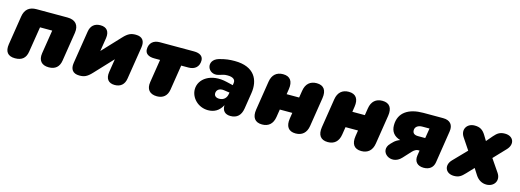

<svg xmlns="http://www.w3.org/2000/svg" viewBox="-7 -1160 4949 1826"><g transform="rotate(15 2467.0 -247.0)"><path d="M121 10C190 10 226 -22 236 -86L276 -336H396L359 -103C348 -31 383 10 453 10C517 10 555 -22 565 -86L610 -371C622 -449 583 -494 504 -494H199C128 -494 87 -459 76 -389L31 -103C20 -31 49 10 121 10Z M755 10C800 10 829 1 877 -51L1042 -227L1021 -95C1011 -28 1041 10 1103 10C1161 10 1197 -22 1206 -80L1257 -402C1267 -465 1241 -504 1175 -504C1131 -504 1101 -495 1053 -443L888 -267L909 -399C919 -466 889 -504 827 -504C769 -504 733 -472 724 -414L673 -92C663 -30 689 10 755 10Z M1519 10C1578 10 1618 -22 1628 -85L1667 -332H1739C1802 -332 1841 -368 1841 -428C1841 -470 1809 -494 1750 -494H1413C1350 -494 1311 -458 1311 -398C1311 -356 1343 -332 1402 -332H1459L1423 -104C1412 -35 1444 10 1519 10Z M2022 12C2081 12 2130 -13 2162 -75C2160 -18 2191 10 2243 10C2306 10 2344 -25 2355 -93L2380 -252C2401 -385 2344 -506 2148 -506C2099 -506 2059 -502 1998 -485C1875 -449 1929 -308 2035 -339C2076 -351 2083 -356 2118 -356C2172 -356 2198 -335 2192 -300L2189 -279L2125 -294C1964 -333 1850 -252 1850 -148C1850 -66 1923 12 2022 12ZM2047 -161C2047 -191 2071 -218 2121 -211L2177 -203L2174 -187C2168 -149 2142 -121 2097 -121C2065 -121 2047 -137 2047 -161Z M2554 10C2616 10 2658 -24 2669 -95L2681 -171H2804L2795 -113C2783 -35 2813 10 2884 10C2947 10 2989 -25 3000 -95L3045 -381C3057 -459 3027 -504 2956 -504C2893 -504 2851 -469 2840 -398L2829 -329H2706L2714 -381C2726 -459 2696 -504 2625 -504C2562 -504 2520 -469 2509 -399L2464 -113C2452 -35 2482 10 2554 10Z M3201 10C3263 10 3305 -24 3316 -95L3328 -171H3451L3442 -113C3430 -35 3460 10 3531 10C3594 10 3636 -25 3647 -95L3692 -381C3704 -459 3674 -504 3603 -504C3540 -504 3498 -469 3487 -398L3476 -329H3353L3361 -381C3373 -459 3343 -504 3272 -504C3209 -504 3167 -469 3156 -399L3111 -113C3099 -35 3129 10 3201 10Z M4145 10C4200 10 4238 -18 4246 -72L4295 -387C4306 -455 4271 -494 4203 -494H4007C3867 -494 3768 -436 3768 -308C3768 -247 3799 -205 3862 -187C3838 -179 3816 -164 3804 -152L3781 -129C3689 -37 3833 71 3926 -31L3996 -107C4014 -127 4036 -138 4049 -138H4066L4058 -87C4049 -26 4084 10 4145 10ZM4017 -267C3981 -267 3962 -281 3962 -311C3962 -343 3989 -365 4033 -365H4103L4087 -267Z M4443 10C4491 10 4514 -7 4549 -44L4615 -114L4654 -53C4681 -11 4719 10 4762 10C4839 10 4882 -60 4837 -126L4753 -249L4865 -367C4923 -428 4895 -504 4810 -504C4762 -504 4737 -488 4704 -450L4652 -389L4621 -440C4594 -484 4565 -504 4512 -504C4435 -504 4394 -435 4438 -369L4513 -257L4388 -128C4329 -68 4358 10 4443 10Z"/></g></svg>

Font: SN Pro Black
Style: Italic
Weight: 900
Italic angle: -9°
Designer: Tobias Whetton
Foundry: Supernotes
Version: Version 1.001;Glyphs 3.2 (3249)